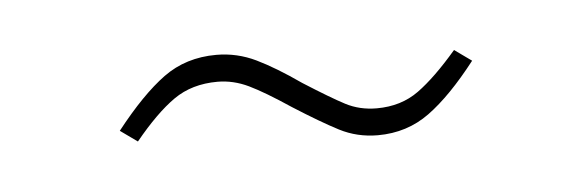

<svg xmlns="http://www.w3.org/2000/svg" viewBox="-24 -397 468 157"><g transform="rotate(-5 210.0 -318.5)"><path d="M214 -309Q193 -323 180.5 -329Q168 -335 155 -335Q134 -335 119 -324.5Q104 -314 86 -292L72 -302Q94 -330 112.5 -343.5Q131 -357 156 -357Q173 -357 188.5 -349.5Q204 -342 224 -328Q246 -314 257.5 -308Q269 -302 283 -302Q303 -302 317.5 -312.5Q332 -323 350 -344L364 -334Q343 -307 324.5 -293.5Q306 -280 282 -280Q265 -280 250.5 -287.5Q236 -295 214 -309Z"/></g></svg>

Font: Fira Sans Condensed Thin
Style: Italic
Weight: 250
Width: 3
Italic angle: -8°
Designer: Carrois Corporate & Edenspiekermann AG
Foundry: Carrois Corporate GbR & Edenspiekermann AG
Version: Version 4.203